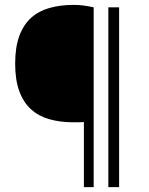

<svg xmlns="http://www.w3.org/2000/svg" viewBox="-20 -765 609 785"><path d="M363 0H323V-266Q314 -265 301 -265Q288 -265 280 -265Q226 -265 182 -277.5Q138 -290 107 -318Q76 -346 59 -392Q42 -438 42 -505Q42 -572 59 -618Q76 -664 107 -692Q138 -720 182.5 -732.5Q227 -745 281 -745Q302 -745 321 -742.5Q340 -740 363 -735ZM467 0H423V-735H467Z"/></svg>

Font: Encode Sans Normal
Style: ExtraLight
Weight: 200
Designer: Pablo Impallari, Andres Torresi
Foundry: Pablo Impallari, Andres Torresi
Version: Version 1.000; ttfautohint (v1.00) -l 8 -r 50 -G 200 -x 14 -